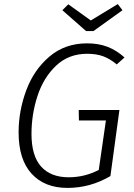

<svg xmlns="http://www.w3.org/2000/svg" viewBox="-20 -908 655 939"><path d="M589 -627 551 -593Q517 -621 484 -633Q451 -645 406 -645Q316 -645 254.5 -587Q193 -529 163.5 -439Q134 -349 134 -253Q134 -146 181 -93.5Q228 -41 316 -41Q394 -41 463 -77L498 -319H366L365 -370H564L520 -47Q422 11 310 11Q198 11 134.5 -58.5Q71 -128 71 -260Q71 -366 108.5 -466.5Q146 -567 222 -631.5Q298 -696 406 -696Q462 -696 506 -679Q550 -662 589 -627ZM579 -858 437 -756H401L285 -858L314 -887L424 -808L556 -888Z"/></svg>

Font: Fira Sans Light
Style: Italic
Weight: 300
Italic angle: -8°
Designer: bBox Type GmbH & Carrois Corporate GbR & Edenspiekermann AG
Foundry: bBox Type GmbH & Carrois Corporate GbR & Edenspiekermann AG
Version: Version 4.301